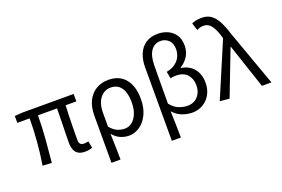

<svg xmlns="http://www.w3.org/2000/svg" viewBox="-124 -1223 2699 1837"><g transform="rotate(-20 1225.0 -304.5)"><path d="M541.6 13.4Q499.2 13.4 473.2 -2.4Q447.2 -18.1 435.3 -48.5Q423.3 -78.8 423.3 -122.3Q423.3 -143.5 424.1 -182.9Q425 -222.3 426 -271.7Q427 -321 428 -372.2Q429 -423.4 429.6 -467.8H235.4Q235.4 -353.2 225.4 -231.1Q215.4 -108.9 204.4 5.1L112 0Q130.9 -115.2 140.7 -236.7Q150.5 -358.1 150.5 -467.8H25.1V-537.6L102.6 -543.4H626.3V-467.8H517.2Q514.2 -421.4 512.7 -368.6Q511.2 -315.8 510.4 -265.5Q509.6 -215.2 509.3 -175.7Q509 -136.3 509 -116.3Q509 -87.6 521.7 -75.2Q534.4 -62.9 560 -62.9Q572.2 -62.9 603.4 -68.5L615.9 0.9Q602.3 6 583.8 9.7Q565.2 13.4 541.6 13.4Z M741.1 199.6V-277.9Q741.1 -372.3 773.8 -434Q806.4 -495.7 860.8 -526.2Q915.2 -556.8 980.8 -556.8Q1094.8 -556.8 1154.7 -482.3Q1214.6 -407.8 1214.6 -280Q1214.6 -187.5 1182.4 -121.5Q1150.3 -55.6 1099 -21.1Q1047.7 13.4 990.8 13.4Q947.3 13.4 905.6 -3.8Q863.9 -20.9 827 -64.5Q828.8 -15.4 829.9 26.3Q831 68 831.7 109.6Q832.5 151.2 833.3 199.6ZM975.6 -63.7Q1015.7 -63.7 1048.6 -89.4Q1081.6 -115.2 1101.3 -163.6Q1121 -212 1121 -278.8Q1121 -339.2 1106 -384.5Q1090.9 -429.8 1059.1 -454.9Q1027.3 -480.1 976.8 -480.1Q937.4 -480.1 903.5 -457.4Q869.5 -434.8 848.8 -389.7Q828.2 -344.6 828.2 -275.4V-136.8Q866.6 -91.3 903.1 -77.5Q939.7 -63.7 975.6 -63.7Z M1355.7 199.6V-549.1Q1355.7 -624 1380.1 -682.8Q1404.5 -741.7 1454 -775.5Q1503.4 -809.3 1579.3 -809.3Q1631.7 -809.3 1678.5 -788.3Q1725.2 -767.2 1754 -724.8Q1782.9 -682.5 1782.9 -616.8Q1782.9 -556.5 1754.7 -509.9Q1726.4 -463.2 1674.7 -430.5V-425.5Q1728.9 -418.3 1767.9 -390.2Q1807 -362.1 1828.1 -317.5Q1849.2 -272.9 1849.2 -215.6Q1849.2 -161.1 1831.7 -118.5Q1814.1 -75.8 1784 -46.3Q1753.8 -16.8 1715.5 -1.7Q1677.1 13.4 1636.1 13.4Q1585.2 13.4 1534.5 -5Q1483.7 -23.3 1441.6 -69.9Q1444.3 -0.7 1445.5 65.1Q1446.7 130.9 1447.9 199.6ZM1615.2 -63.7Q1654.6 -63.7 1686.8 -82.2Q1719 -100.7 1738.6 -136.2Q1758.2 -171.7 1758.2 -220.9Q1758.2 -286 1720.1 -329.8Q1682 -373.5 1604.9 -373.5Q1590.7 -373.5 1576.6 -372Q1562.6 -370.5 1548.9 -366.5L1535.3 -437.3Q1593.1 -448.8 1627.8 -475.7Q1662.5 -502.6 1678.3 -538.1Q1694 -573.7 1694 -609.6Q1694 -673.1 1659.7 -704.3Q1625.4 -735.6 1580.6 -735.6Q1517.3 -735.6 1481.4 -684.6Q1445.5 -633.5 1444.7 -536.7Q1443.6 -439 1443 -342.7Q1442.4 -246.5 1442.4 -147.4Q1481.7 -98.2 1527.3 -81Q1572.8 -63.7 1615.2 -63.7Z M2012.9 9.3 1916 0 2152.1 -555.4 2145.5 -578.3Q2122.8 -653.3 2092.8 -692.5Q2062.8 -731.7 2016 -731.7Q1993.8 -731.7 1977.6 -726.4Q1961.3 -721.1 1946.8 -713.3L1923 -789.6Q1942.9 -798.2 1966.5 -803.8Q1990.1 -809.3 2026 -809.3Q2080.2 -809.3 2118 -783Q2155.8 -756.7 2184.1 -704.5Q2212.4 -652.3 2236.4 -574.4L2442.3 0H2345.4L2194.7 -451.3H2190.3Z"/></g></svg>

Font: Noto Sans KR Thin
Style: Regular
Weight: 100
Designer: Ryoko NISHIZUKA 西塚涼子 (kana, bopomofo & ideographs); Paul D. Hunt (Latin, Greek & Cyrillic); Sandoll Communications 산돌커뮤니
Foundry: Adobe
Version: Version 2.004-H2;hotconv 1.0.118;makeotfexe 2.5.65603